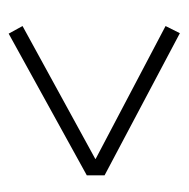

<svg xmlns="http://www.w3.org/2000/svg" viewBox="-16 -534 425 432"><g transform="rotate(90 196.0 -318.5)"><path d="M56.2 -126 39.1 -157.2 337.9 -320.8V-321.8L39.1 -479L55.2 -511.2L375 -341.8V-301.8Z"/></g></svg>

Font: RawengulkSans
Style: Regular
Weight: 500
Designer: gluk (gluksza@wp.pl)
Foundry: gluk (gluksza@wp.pl)
Version: Version 0.94